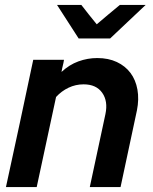

<svg xmlns="http://www.w3.org/2000/svg" viewBox="-20 -754 616 774"><path d="M4 0Q32 -129 59.5 -256.5Q87 -384 114 -513H238Q236 -500 233 -488.5Q230 -477 228 -464Q259 -493 296 -506.5Q333 -520 372 -520Q417 -520 451 -504Q485 -488 506 -460Q527 -432 534 -393Q541 -354 532 -309L466 0H342L405 -294Q416 -346 392 -380Q368 -414 317 -414Q285 -414 256.5 -400.5Q228 -387 206 -363Q186 -272 167 -181.5Q148 -91 128 0ZM308 -734Q323 -714 338.5 -695Q354 -676 370 -656Q393 -676 416 -695Q439 -714 463 -734H567Q531 -700 495.5 -666.5Q460 -633 424 -599H297L210 -734Z"/></svg>

Font: Rosa Sans SemiBold
Style: Italic
Weight: 600
Italic angle: -12°
Designer: Pentagram / MCKL
Foundry: Pentagram / MCKL
Version: Version 1.005;September 16, 2019;FontCreator 11.5.0.2425 64-